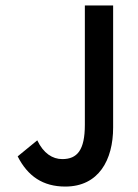

<svg xmlns="http://www.w3.org/2000/svg" viewBox="-20 -674 509 706"><path d="M45 -99C82 -26 138 12 220 12C343 12 396 -86 396 -205V-654H292V-215C292 -122 264 -89 209 -89C173 -89 140 -110 117 -158Z"/></svg>

Font: Falling Sky
Style: Condensed
Weight: 400
Designer: Paul D. Hunt
Foundry: Adobe Systems Incorporated
Version: Version 1.02